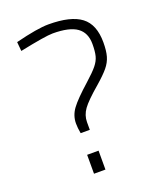

<svg xmlns="http://www.w3.org/2000/svg" viewBox="-133 -788 716 868"><g transform="rotate(-20 225.5 -353.5)"><path d="M169 -242Q169 -280 192.5 -312Q216 -344 280 -401Q317 -434 334 -455Q351 -476 356.5 -497.5Q362 -519 362 -555Q362 -609 325.5 -635Q289 -661 209 -661Q174 -661 49 -635L45 -679Q152 -706 205 -706Q312 -706 361.5 -668.5Q411 -631 411 -545Q411 -504 403.5 -478Q396 -452 377 -429Q358 -406 320 -373Q259 -321 238.5 -292.5Q218 -264 218 -231V-194H174Q169 -221 169 -242ZM168 -92H223V-1H168Z"/></g></svg>

Font: Cairo Light
Style: Regular
Weight: 300
Designer: Mohamed Gaber, the designers of Titillium
Foundry: Kief Type Foundry
Version: Version 2.009; ttfautohint (v1.5.33-1714) -l 8 -r 50 -G 200 